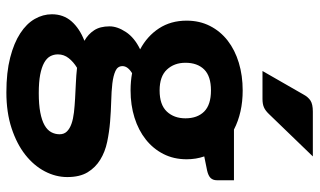

<svg xmlns="http://www.w3.org/2000/svg" viewBox="-210 -564 953 572"><g transform="rotate(90 266.0 -277.5)"><path d="M249 -277Q291.5 -277 311.8 -298.5Q332 -320 332 -354Q332 -389.5 311.8 -409.8Q291.5 -430 249 -430Q206.5 -430 186.5 -409.8Q166.5 -389.5 166.5 -354Q166.5 -320.5 186.8 -298.8Q207 -277 249 -277ZM379.5 21Q379.5 7.5 371 -1Q362.5 -9.5 348.2 -14.5Q334 -19.5 314.5 -21.8Q295 -24 273 -25.2Q251 -26.5 227.5 -27.5Q204 -28.5 181.5 -31Q164 -20.5 152.8 -6.2Q141.5 8 141.5 26Q141.5 38.5 147.2 49Q153 59.5 166.5 67Q180 74.5 202 78.8Q224 83 257 83Q291 83 314.5 78.5Q338 74 352.5 65.8Q367 57.5 373.2 46Q379.5 34.5 379.5 21ZM516.5 -498.5V-448Q516.5 -436 509.8 -429Q503 -422 487.5 -418.5L445.5 -410Q454 -385.5 454 -357.5Q454 -319 438.2 -288.2Q422.5 -257.5 395 -235.8Q367.5 -214 330 -202.2Q292.5 -190.5 249 -190.5Q221.5 -190.5 197.5 -195Q176.5 -182 176.5 -166.5Q176.5 -152 190.8 -145.5Q205 -139 228.2 -136.2Q251.5 -133.5 281.2 -132.8Q311 -132 341.8 -129.5Q372.5 -127 402.2 -120.8Q432 -114.5 455.2 -100.2Q478.5 -86 492.8 -62.5Q507 -39 507 -2Q507 32.5 490 65Q473 97.5 440.8 123Q408.5 148.5 361.5 164Q314.5 179.5 254.5 179.5Q195 179.5 151.2 168.2Q107.5 157 78.8 138.2Q50 119.5 36 95Q22 70.5 22 44Q22 9.5 43 -14.5Q64 -38.5 101 -53Q81.5 -64 69.8 -81.8Q58 -99.5 58 -128Q58 -151 74.8 -176.5Q91.5 -202 126.5 -219Q87 -240 64 -275.2Q41 -310.5 41 -357.5Q41 -396 56.8 -427Q72.5 -458 100.5 -479.8Q128.5 -501.5 166.5 -513Q204.5 -524.5 249 -524.5Q315 -524.5 365.5 -498.5ZM445.5 -733.5 319 -602.5Q309 -592 299.2 -587.8Q289.5 -583.5 274 -583.5H191L261 -705.5Q268.5 -719.5 279.2 -726.5Q290 -733.5 312 -733.5Z"/></g></svg>

Font: Lato 2
Style: Regular
Weight: 800
Designer: Lukasz Dziedzic with Adam Twardoch and Botio Nikoltchev
Foundry: tyPoland Lukasz Dziedzic
Version: Version 2.015; 2015-08-06; http://www.latofonts.com/